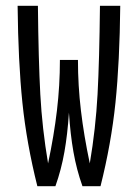

<svg xmlns="http://www.w3.org/2000/svg" viewBox="-20 -645 478 665"><path d="M109.4 0Q72.3 -147.5 57.6 -289.1Q43 -430.7 41 -625H111.3Q113.3 -436.5 119.6 -318.4Q126 -200.2 146.5 -79.1Q167 -175.8 177.2 -262.2Q187.5 -348.6 187.5 -437.5H250Q250 -348.6 260.3 -262.2Q270.5 -175.8 291 -79.1Q311.5 -200.2 317.9 -318.4Q324.2 -436.5 326.2 -625H396.5Q394.5 -430.7 379.9 -289.1Q365.2 -147.5 328.1 0H265.6Q245.1 -57.6 234.4 -118.7Q223.6 -179.7 218.8 -254.9Q213.9 -179.7 203.1 -118.7Q192.4 -57.6 171.9 0Z"/></svg>

Font: Sudo Variable
Style: Regular
Weight: 400
Monospace: yes
Designer: Jens Kutilek
Foundry: Jens Kutilek
Version: Version 0.040